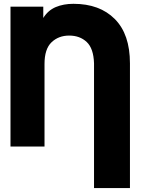

<svg xmlns="http://www.w3.org/2000/svg" viewBox="-20 -757 726 992"><path d="M651.4 -429.7V214.8H465.8V-429.7Q463.4 -506.8 428 -540Q392.6 -573.2 337.4 -573.2Q282.7 -573.2 246.3 -538.6Q210 -503.9 210 -426.8V0H34.2V-722.7H203.6V-664.1Q228 -703.6 268.1 -720.5Q308.1 -737.3 359.4 -737.3Q495.1 -737.3 573.2 -658.7Q651.4 -580.1 651.4 -429.7Z"/></svg>

Font: Giphurs Black
Style: Regular
Weight: 900
Version: Version 0.920; ttfautohint (v1.8.4.7-5d5b)